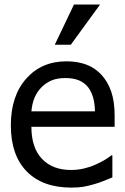

<svg xmlns="http://www.w3.org/2000/svg" viewBox="-20 -818 553 850"><path d="M295.5 12.5Q168.5 12.5 98.2 -59.2Q28 -131 28 -263Q28 -393 96 -469.8Q164 -546.5 274 -546.5Q323.5 -546.5 361.8 -532.2Q400 -518 428.5 -487.5Q457 -457 472.2 -413Q487.5 -369 487.5 -305V-256.5H119Q119 -164 165.8 -114.8Q212.5 -65.5 294.5 -65.5Q324 -65.5 352.5 -72.2Q381 -79 403.5 -89.5Q428 -100.5 444.8 -110.8Q461.5 -121 472.5 -130H477.5V-32.5Q462 -26 438.5 -16.8Q415 -7.5 396.5 -2.5Q370.5 5 349.2 8.8Q328 12.5 295.5 12.5ZM400.5 -325Q399.5 -361.5 391.8 -387.5Q384 -413.5 370 -432Q354 -452 329.5 -462.2Q305 -472.5 269 -472.5Q233.5 -472.5 208.5 -462Q183.5 -451.5 163 -431Q143 -410 132.5 -384.5Q122 -359 119 -325ZM423 -798 293.5 -620H222.5L307.5 -798Z"/></svg>

Font: Myanmar Ethnic
Style: Regular
Weight: 400
Designer: Khon Soe Zaw Thu
Foundry: PaOh Unicode khonsoezawthu@gmail.com and @hotmail.com
Version: Version 1.01 September 27, 2016